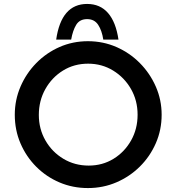

<svg xmlns="http://www.w3.org/2000/svg" viewBox="-20 -946 895 974"><path d="M55 -364Q55 -439 84 -506.5Q113 -574 164 -626Q215 -678 282 -707.5Q349 -737 426 -737Q503 -737 570.5 -707.5Q638 -678 689.5 -626Q741 -574 770.5 -506.5Q800 -439 800 -364Q800 -287 770.5 -219.5Q741 -152 689.5 -101Q638 -50 570.5 -21Q503 8 426 8Q349 8 282 -20.5Q215 -49 164 -100Q113 -151 84 -218.5Q55 -286 55 -364ZM177 -363Q177 -292 210.5 -233.5Q244 -175 301.5 -140.5Q359 -106 430 -106Q500 -106 556 -140.5Q612 -175 645 -233.5Q678 -292 678 -364Q678 -436 644.5 -494.5Q611 -553 554 -588Q497 -623 427 -623Q356 -623 299.5 -588Q243 -553 210 -494Q177 -435 177 -363ZM422 -926Q488 -926 528 -880Q568 -834 581 -745H504Q497 -791 478 -820Q459 -849 422 -849Q384 -849 366.5 -820Q349 -791 341 -745H265Q291 -926 422 -926Z"/></svg>

Font: Reem Kufi Medium
Style: Regular
Weight: 500
Designer: Khaled Hosny
Version: Version 1.001